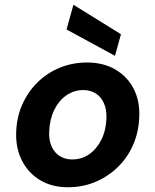

<svg xmlns="http://www.w3.org/2000/svg" viewBox="-20 -776 654 808"><path d="M266 12Q198 12 148.5 -18Q99 -48 72.5 -100Q46 -152 48 -219Q50 -282 73.5 -335.5Q97 -389 137.5 -429Q178 -469 231.5 -491Q285 -513 347 -513Q414 -513 464.5 -484Q515 -455 542 -403.5Q569 -352 566 -284Q564 -221 540.5 -167Q517 -113 476 -73Q435 -33 381.5 -10.5Q328 12 266 12ZM283 -105Q324 -105 355.5 -127Q387 -149 406.5 -188Q426 -227 428 -278Q429 -316 417 -342.5Q405 -369 382.5 -383Q360 -397 331 -397Q291 -397 259 -374.5Q227 -352 208 -313Q189 -274 187 -223Q185 -186 197.5 -159Q210 -132 232.5 -118.5Q255 -105 283 -105ZM464 -541 260 -652 289 -756 489 -632Z"/></svg>

Font: DM Sans 17pt
Style: Bold Italic
Weight: 700
Italic angle: -10°
Version: Version 4.004;gftools[0.9.30]